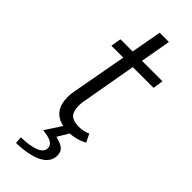

<svg xmlns="http://www.w3.org/2000/svg" viewBox="-304 -736 1015 1015"><g transform="rotate(45 203.5 -228.5)"><path d="M219 146Q219 125 198.5 113Q178 101 134 97L193 6Q101 -14 101 -119Q101 -141 105 -161L162 -474H73L83 -532H174L205 -703H274L244 -532H397L388 -474H233L177 -157Q175 -146 175 -124Q176 -83 195 -66Q214 -49 254 -49Q291 -49 319 -63L341 -17Q297 7 245 10L208 72Q246 81 264 95.5Q282 110 282 138Q282 189 228.5 216.5Q175 244 80 246L77 207Q219 203 219 146Z"/></g></svg>

Font: Nebula Sans Book
Style: Regular
Weight: 400
Italic angle: -9°
Designer: Paul D. Hunt for Adobe (as Source Sans)
Foundry: Nebula Entertainment & Broadcasting LLC
Version: Version 1.010